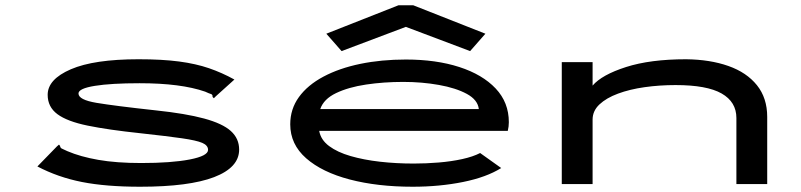

<svg xmlns="http://www.w3.org/2000/svg" viewBox="-20 -699 3040 729"><path d="M512 10Q382 10 291 -8Q200 -26 122 -67L196 -143L204 -150L208 -145Q209 -137 215.5 -134.5Q222 -132 236 -125Q285 -104 353.5 -92Q422 -80 516 -80Q631 -80 700.5 -93.5Q770 -107 770 -130Q770 -147 748 -156.5Q726 -166 670.5 -174Q615 -182 514 -193Q391 -206 313 -222Q235 -238 198 -265.5Q161 -293 161 -339Q161 -398 249 -436Q337 -474 506 -474Q596 -474 660 -465.5Q724 -457 773.5 -440Q823 -423 870 -397L799 -333L792 -326L787 -331Q788 -340 781 -342Q774 -344 759 -351Q667 -383 510 -383Q402 -383 340 -373Q278 -363 278 -344Q278 -320 346.5 -308.5Q415 -297 571 -280Q685 -268 755 -249Q825 -230 856.5 -201.5Q888 -173 888 -131Q888 -63 793 -26.5Q698 10 512 10Z M1547 10Q1413 10 1308 -17.5Q1203 -45 1142.5 -98Q1082 -151 1082 -227Q1082 -285 1115 -330.5Q1148 -376 1208 -408Q1268 -440 1348 -456.5Q1428 -473 1521 -473Q1636 -473 1724 -444.5Q1812 -416 1862 -363Q1912 -310 1912 -235Q1912 -227 1911 -218.5Q1910 -210 1908 -202H1192Q1198 -168 1229.5 -144.5Q1261 -121 1311 -106.5Q1361 -92 1422.5 -85Q1484 -78 1551 -78Q1598 -78 1646 -82Q1694 -86 1735 -95Q1776 -104 1803 -118L1883 -61Q1827 -26 1738 -8Q1649 10 1547 10ZM1196 -285H1798Q1794 -320 1752.5 -342.5Q1711 -365 1646.5 -376.5Q1582 -388 1511 -388Q1437 -388 1370 -378Q1303 -368 1256 -345.5Q1209 -323 1196 -285ZM1277 -505 1219 -571 1493 -679H1549L1823 -571L1765 -505L1521 -597Z M2113 0V-463H2230V-374Q2265 -415 2357 -444.5Q2449 -474 2585 -474Q2676 -473 2745.5 -448.5Q2815 -424 2854 -375.5Q2893 -327 2893 -255V0H2776V-251Q2776 -312 2720 -344Q2664 -376 2545 -376Q2484 -376 2427.5 -368Q2371 -360 2326.5 -343.5Q2282 -327 2256 -302.5Q2230 -278 2230 -245V0Z"/></svg>

Font: Inconsolata UltraExpanded SemiBold
Style: Regular
Weight: 600
Width: 9
Monospace: yes
Designer: Raph Levien, Cyreal, Brenton Simpson
Foundry: Raph Levien, Cyreal, Google
Version: Version 3.001; ttfautohint (v1.8.2.53-6de2)